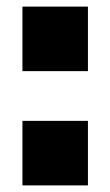

<svg xmlns="http://www.w3.org/2000/svg" viewBox="-20 -561 334 581"><path d="M47.9 -345.7Q97.7 -345.7 246.1 -345.7Q246.1 -394.5 246.1 -541Q196.3 -541 47.9 -541Q47.9 -528.3 47.9 -492.2Q47.9 -455.1 47.9 -345.7ZM47.9 0Q97.7 0 246.1 0Q246.1 -48.8 246.1 -195.3Q196.3 -195.3 47.9 -195.3Q47.9 -182.6 47.9 -146.5Q47.9 -109.4 47.9 0Z"/></svg>

Font: Big-Shock
Style: Black
Weight: 400